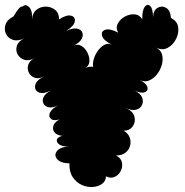

<svg xmlns="http://www.w3.org/2000/svg" viewBox="-23 -749 753 783"><path d="M260 -83Q232 -83 217.5 -93.5Q203 -104 203 -117Q203 -130 217.5 -140.5Q232 -151 260 -151Q231 -151 218.5 -160Q206 -169 209 -179.5Q212 -190 231 -195Q210 -197 200 -208.5Q190 -220 194.5 -235.5Q199 -251 220 -262Q196 -255 185 -264Q174 -273 180.5 -289Q187 -305 215 -320Q192 -308 176 -311.5Q160 -315 154 -327Q148 -339 155 -353.5Q162 -368 185 -380Q152 -364 134.5 -372.5Q117 -381 120.5 -401Q124 -421 156 -437Q135 -426 118.5 -432Q102 -438 94.5 -453Q87 -468 92 -484.5Q97 -501 118 -512Q94 -499 75.5 -505.5Q57 -512 48.5 -528Q40 -544 46 -562.5Q52 -581 77 -593Q50 -580 30 -586.5Q10 -593 1.5 -610.5Q-7 -628 -0.5 -648.5Q6 -669 32 -682Q58 -727 69 -722Q81 -734 95 -721Q109 -708 109 -670Q109 -696 125.5 -709Q142 -722 163.5 -722Q185 -722 201.5 -709Q218 -696 218 -670Q249 -690 267 -685Q285 -680 282 -661.5Q279 -643 247 -623Q272 -635 289 -632.5Q306 -630 312 -618Q318 -606 310 -590.5Q302 -575 277 -563Q294 -571 309.5 -561.5Q325 -552 334 -533.5Q343 -515 341.5 -497Q340 -479 323 -471Q342 -480 357 -476Q354 -491 360 -510Q366 -529 378 -544.5Q390 -560 404.5 -567Q419 -574 434 -566Q399 -584 393.5 -602.5Q388 -621 406 -627.5Q424 -634 459 -616Q448 -635 457.5 -653Q467 -671 486.5 -681.5Q506 -692 526 -690.5Q546 -689 557 -670Q557 -709 568 -722Q579 -735 590 -724Q601 -713 601 -678Q602 -707 619.5 -717Q637 -727 654.5 -717Q672 -707 674 -676Q700 -663 703.5 -638.5Q707 -614 695 -590Q683 -566 661 -554Q639 -542 613 -555Q633 -545 638 -526Q643 -507 637 -485Q631 -463 617 -445.5Q603 -428 584.5 -420.5Q566 -413 547 -423Q574 -409 578 -394Q582 -379 567.5 -373Q553 -367 525 -380Q550 -368 556.5 -351.5Q563 -335 556 -320.5Q549 -306 531.5 -301.5Q514 -297 489 -309Q519 -296 525 -274Q531 -252 518.5 -234Q506 -216 481 -216Q498 -207 505 -190.5Q512 -174 508 -156.5Q504 -139 489.5 -127Q475 -115 450 -115Q470 -105 474 -87.5Q478 -70 470 -53Q462 -36 445.5 -28Q429 -20 409 -30Q409 -11 393.5 0.5Q378 12 355.5 13.5Q333 15 311 5.5Q289 -4 274 -26Q259 -48 260 -83Z"/></svg>

Font: Rubik Bubbles
Style: Regular
Weight: 400
Designer: Hubert and Fischer, NaN
Foundry: Hubert and Fischer, NaN
Version: Version 2.200